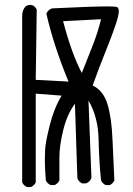

<svg xmlns="http://www.w3.org/2000/svg" viewBox="-20 -765 540 779"><path d="M105 -6H90Q76 -12 70 -25V-702Q70 -724 84 -739Q92 -745 103 -745Q120 -745 129 -726L125 -441L258 -434Q198 -579 168 -710Q176 -726 191 -731Q354 -739 416 -739Q447 -739 454.5 -736.5Q462 -734 462 -718Q462 -703 448.5 -662.5Q435 -622 407.5 -554Q380 -486 356 -418Q399 -398 416 -342.5Q433 -287 436.5 -197.5Q440 -108 444 -33Q438 -20 425 -14H409Q396 -20 390 -33Q382 -108 380 -199.5Q378 -291 339 -357L351 -43Q345 -27 329 -21H313Q300 -27 294 -41L284 -344Q252 -301 236.5 -237Q221 -173 221 -127V-33Q215 -20 201 -14H186Q172 -20 166 -33Q162 -79 162 -115Q162 -129 163 -157Q164 -185 181.5 -255.5Q199 -326 230 -377L125 -385V-25Q119 -12 105 -6ZM312 -469Q333 -523 354.5 -576.5Q376 -630 390 -687L236 -679Q271 -546 312 -469Z"/></svg>

Font: Xiaolai SC
Style: Regular
Weight: 400
Designer: Nozomi Seto 瀬戸のぞみ
Version: Version 3.11;December 4, 2020;FontCreator 13.0.0.2613 64-bit